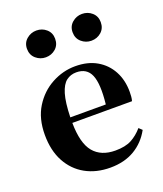

<svg xmlns="http://www.w3.org/2000/svg" viewBox="-135 -807 774 910"><g transform="rotate(-20 251.5 -351.5)"><path d="M271 -495Q334 -495 379 -469Q424 -443 448.5 -397.5Q473 -352 473 -293Q473 -280 472 -268.5Q471 -257 468 -247H167Q168 -144 205.5 -99Q243 -54 315 -54Q365 -54 396 -70.5Q427 -87 453 -117L469 -102Q439 -47 387.5 -16.5Q336 14 265 14Q194 14 140 -16Q86 -46 55.5 -102.5Q25 -159 25 -238Q25 -320 60.5 -377Q96 -434 152.5 -464.5Q209 -495 271 -495ZM266 -466Q237 -466 215.5 -449.5Q194 -433 181.5 -391.5Q169 -350 167 -275H346Q357 -376 338 -421Q319 -466 266 -466ZM386 -582Q358 -582 336.5 -600.5Q315 -619 315 -650Q315 -680 336.5 -698.5Q358 -717 386 -717Q415 -717 436 -698.5Q457 -680 457 -650Q457 -619 436 -600.5Q415 -582 386 -582ZM156 -582Q128 -582 106.5 -600.5Q85 -619 85 -650Q85 -680 106.5 -698.5Q128 -717 156 -717Q185 -717 206 -698.5Q227 -680 227 -650Q227 -619 206 -600.5Q185 -582 156 -582Z"/></g></svg>

Font: DeepMind Serif Text
Style: Regular
Weight: 400
Designer: Frank Grießhammer / Modifications: Colophon Foundry
Foundry: Colophon Foundry
Version: Version 5.003; ttfautohint (v1.8.2)